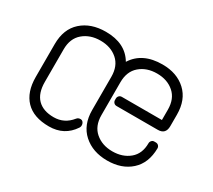

<svg xmlns="http://www.w3.org/2000/svg" viewBox="-102 -686 966 872"><g transform="rotate(30 380.5 -250.0)"><path d="M234 -502Q337 -502 380 -429Q426 -502 531 -502Q607 -502 654 -458.5Q701 -415 701 -337V-277Q701 -234 660 -234H444Q435 -234 429.5 -240Q424 -246 424 -254V-262Q424 -270 429.5 -276Q435 -282 444 -282H654V-336Q654 -393 619 -423.5Q584 -454 530 -454Q476 -454 440.5 -423.5Q405 -393 405 -336V-164Q405 -107 440.5 -76.5Q476 -46 529.5 -46Q583 -46 618.5 -75.5Q654 -105 654 -160Q654 -168 659.5 -174Q665 -180 673 -180H681Q690 -180 695.5 -174Q701 -168 701 -160Q700 -83 653 -40.5Q606 2 530 2Q454 2 405.5 -41.5Q357 -85 357 -163V-337Q357 -394 322 -424.5Q287 -455 233 -455Q179 -455 143 -424.5Q107 -394 107 -337V-166Q107 -107 136.5 -77Q166 -47 221.5 -47Q277 -47 313 -92Q320 -101 332.5 -101Q345 -101 350 -86Q353 -74 347 -65Q304 0 223.5 0Q143 0 101.5 -43Q60 -86 60 -165V-337Q60 -416 108 -459Q156 -502 234 -502Z"/></g></svg>

Font: Text Me One
Style: Regular
Weight: 400
Designer: Julia Petretta
Foundry: Julia Petretta
Version: Version 1.003